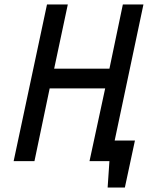

<svg xmlns="http://www.w3.org/2000/svg" viewBox="-20 -720 661 858"><path d="M445 -92 426 0H469L461 118H538L583 -92ZM469 -413H222L283 -700H190L41 0H134L202 -325H450L380 0H473L621 -700H529Z"/></svg>

Font: Advent Pro SemiBold
Style: Italic
Weight: 600
Italic angle: -12°
Version: Version 3.000